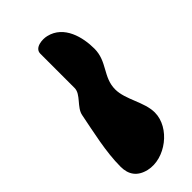

<svg xmlns="http://www.w3.org/2000/svg" viewBox="-19 -558 555 555"><g transform="rotate(45 258.5 -280.0)"><path d="M36 -303C32 -287 34 -253 58 -253H198C224 -253 242 -218 269 -213C326 -202 392 -186 453 -186C485 -186 507 -201 515 -235C529 -295 474 -367 412 -367C369 -367 326 -333 284 -333C234 -333 211 -374 158 -374C112 -374 49 -359 36 -303Z"/></g></svg>

Font: Charger
Style: OversprayIt
Weight: 400
Designer: Jasper
Foundry: Cannot Into Space Fonts
Version: Version 0.980